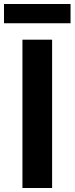

<svg xmlns="http://www.w3.org/2000/svg" viewBox="-21 -938 372 958"><path d="M91 0V-740H239V0ZM-1 -822V-918H331V-822Z"/></svg>

Font: Source Han Sans CN Bold
Style: Bold
Weight: 700
Designer: Ryoko NISHIZUKA 西塚涼子 (kana & ideographs); Paul D. Hunt (Latin, Greek & Cyrillic); Wenlong ZHANG 张文龙 (bopomofo); Sandoll 
Foundry: Adobe Systems Incorporated
Version: Version 1.00;May 30, 2023;FontCreator 11.5.0.2422 32-bit